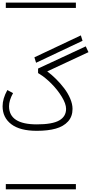

<svg xmlns="http://www.w3.org/2000/svg" viewBox="-44 -990 690 1453"><path d="M567.9 -722.2 580.6 -681.2 229 -515.1 216.3 -556.2ZM605 -639.2 625.5 -595.2 313.5 -449.7Q347.7 -424.3 380.1 -392.1Q412.6 -359.9 441.2 -322.5Q469.7 -285.2 487.3 -243.9Q504.9 -202.6 504.9 -166Q504.9 -108.4 470.9 -70.8Q437 -33.2 377.9 -16.6Q318.8 0 234.4 0Q107.4 0 41.5 -50Q-24.4 -100.1 -24.4 -186Q-24.4 -243.7 11.7 -308.6L54.7 -285.2Q24.4 -230.5 24.4 -186Q24.4 -48.8 234.4 -48.8Q352.1 -48.8 404.1 -78.6Q456.1 -108.4 456.1 -166Q456.1 -204.6 423.3 -258.1Q390.6 -311.5 344.7 -357.4Q298.8 -403.3 255.9 -429.7L244.1 -437V-471.2ZM0 402.8H530.3V442.9H0ZM0 -970.2H530.3V-930.2H0Z"/></svg>

Font: AzarMehrMSRS1
Style: Regular
Weight: 1
Designer: Amin Abedi
Version: Version 1.00